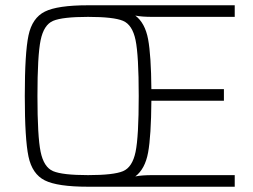

<svg xmlns="http://www.w3.org/2000/svg" viewBox="-20 -708 958 728"><path d="M74 -344Q74 -507 88 -573.5Q102 -640 150 -664Q198 -688 314 -688H870V-644H559Q516 -644 493 -649Q530 -621 541.5 -559.5Q553 -498 554 -370H829V-326H554Q553 -192 541.5 -129.5Q530 -67 493 -39Q516 -44 559 -44H870V0H314Q198 0 150 -24Q102 -48 88 -114.5Q74 -181 74 -344ZM506 -344Q506 -498 494 -556Q482 -614 446.5 -629Q411 -644 314 -644Q217 -644 181.5 -629Q146 -614 134 -555.5Q122 -497 122 -344Q122 -191 134 -132.5Q146 -74 181.5 -59Q217 -44 314 -44Q411 -44 446.5 -59Q482 -74 494 -132Q506 -190 506 -344Z"/></svg>

Font: Saira Semi Condensed ExtraLight
Style: Regular
Weight: 200
Width: 4
Designer: Hector Gatti with collaboration of the Omnibus-Type team
Foundry: Omnibus-Type
Version: Version 1.001; ttfautohint (v1.8)